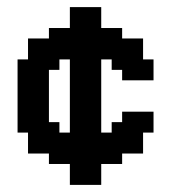

<svg xmlns="http://www.w3.org/2000/svg" viewBox="-20 -520 511 540"><path d="M147.1 -441.2H176.5V-411.8H147.1ZM176.5 -441.2H205.9V-411.8H176.5ZM117.6 -441.2H147.1V-411.8H117.6ZM205.9 -441.2H235.3V-411.8H205.9ZM235.3 -441.2H264.7V-411.8H235.3ZM264.7 -441.2H294.1V-411.8H264.7ZM294.1 -441.2H323.5V-411.8H294.1ZM323.5 -411.8H352.9V-382.4H323.5ZM294.1 -411.8H323.5V-382.4H294.1ZM294.1 -382.4H323.5V-352.9H294.1ZM352.9 -411.8H382.4V-382.4H352.9ZM352.9 -382.4H382.4V-352.9H352.9ZM323.5 -382.4H352.9V-352.9H323.5ZM294.1 -352.9H323.5V-323.5H294.1ZM323.5 -352.9H352.9V-323.5H323.5ZM352.9 -352.9H382.4V-323.5H352.9ZM382.4 -352.9H411.8V-323.5H382.4ZM382.4 -323.5H411.8V-294.1H382.4ZM382.4 -205.9H411.8V-176.5H382.4ZM382.4 -176.5H411.8V-147.1H382.4ZM352.9 -176.5H382.4V-147.1H352.9ZM352.9 -147.1H382.4V-117.6H352.9ZM352.9 -117.6H382.4V-88.2H352.9ZM323.5 -117.6H352.9V-88.2H323.5ZM294.1 -117.6H323.5V-88.2H294.1ZM264.7 -147.1H294.1V-117.6H264.7ZM294.1 -176.5H323.5V-147.1H294.1ZM294.1 -147.1H323.5V-117.6H294.1ZM323.5 -147.1H352.9V-117.6H323.5ZM323.5 -176.5H352.9V-147.1H323.5ZM323.5 -205.9H352.9V-176.5H323.5ZM323.5 -323.5H352.9V-294.1H323.5ZM352.9 -205.9H382.4V-176.5H352.9ZM352.9 -323.5H382.4V-294.1H352.9ZM264.7 -117.6H294.1V-88.2H264.7ZM264.7 -88.2H294.1V-58.8H264.7ZM294.1 -88.2H323.5V-58.8H294.1ZM235.3 -88.2H264.7V-58.8H235.3ZM205.9 -88.2H235.3V-58.8H205.9ZM176.5 -88.2H205.9V-58.8H176.5ZM147.1 -88.2H176.5V-58.8H147.1ZM117.6 -88.2H147.1V-58.8H117.6ZM117.6 -117.6H147.1V-88.2H117.6ZM88.2 -117.6H117.6V-88.2H88.2ZM58.8 -117.6H88.2V-88.2H58.8ZM58.8 -147.1H88.2V-117.6H58.8ZM29.4 -176.5H58.8V-147.1H29.4ZM58.8 -176.5H88.2V-147.1H58.8ZM29.4 -205.9H58.8V-176.5H29.4ZM29.4 -235.3H58.8V-205.9H29.4ZM29.4 -264.7H58.8V-235.3H29.4ZM29.4 -294.1H58.8V-264.7H29.4ZM29.4 -323.5H58.8V-294.1H29.4ZM29.4 -352.9H58.8V-323.5H29.4ZM58.8 -352.9H88.2V-323.5H58.8ZM58.8 -382.4H88.2V-352.9H58.8ZM58.8 -411.8H88.2V-382.4H58.8ZM88.2 -411.8H117.6V-382.4H88.2ZM117.6 -411.8H147.1V-382.4H117.6ZM147.1 -411.8H176.5V-382.4H147.1ZM147.1 -382.4H176.5V-352.9H147.1ZM117.6 -352.9H147.1V-323.5H117.6ZM88.2 -352.9H117.6V-323.5H88.2ZM117.6 -176.5H147.1V-147.1H117.6ZM147.1 -147.1H176.5V-117.6H147.1ZM176.5 -147.1H205.9V-117.6H176.5ZM205.9 -147.1H235.3V-117.6H205.9ZM235.3 -147.1H264.7V-117.6H235.3ZM235.3 -117.6H264.7V-88.2H235.3ZM205.9 -117.6H235.3V-88.2H205.9ZM176.5 -117.6H205.9V-88.2H176.5ZM147.1 -117.6H176.5V-88.2H147.1ZM117.6 -147.1H147.1V-117.6H117.6ZM88.2 -147.1H117.6V-117.6H88.2ZM88.2 -176.5H117.6V-147.1H88.2ZM88.2 -205.9H117.6V-176.5H88.2ZM88.2 -235.3H117.6V-205.9H88.2ZM58.8 -235.3H88.2V-205.9H58.8ZM58.8 -205.9H88.2V-176.5H58.8ZM58.8 -264.7H88.2V-235.3H58.8ZM58.8 -294.1H88.2V-264.7H58.8ZM58.8 -323.5H88.2V-294.1H58.8ZM88.2 -264.7H117.6V-235.3H88.2ZM88.2 -294.1H117.6V-264.7H88.2ZM88.2 -323.5H117.6V-294.1H88.2ZM88.2 -382.4H117.6V-352.9H88.2ZM117.6 -382.4H147.1V-352.9H117.6ZM176.5 -411.8H205.9V-382.4H176.5ZM205.9 -411.8H235.3V-382.4H205.9ZM235.3 -411.8H264.7V-382.4H235.3ZM264.7 -411.8H294.1V-382.4H264.7ZM264.7 -382.4H294.1V-352.9H264.7ZM235.3 -382.4H264.7V-352.9H235.3ZM205.9 -382.4H235.3V-352.9H205.9ZM176.5 -382.4H205.9V-352.9H176.5ZM205.9 -470.6H235.3V-441.2H205.9ZM176.5 -470.6H205.9V-441.2H176.5ZM176.5 -500H205.9V-470.6H176.5ZM205.9 -500H235.3V-470.6H205.9ZM235.3 -500H264.7V-470.6H235.3ZM235.3 -470.6H264.7V-441.2H235.3ZM176.5 -352.9H205.9V-323.5H176.5ZM176.5 -323.5H205.9V-294.1H176.5ZM176.5 -294.1H205.9V-264.7H176.5ZM176.5 -264.7H205.9V-235.3H176.5ZM176.5 -235.3H205.9V-205.9H176.5ZM176.5 -205.9H205.9V-176.5H176.5ZM176.5 -176.5H205.9V-147.1H176.5ZM205.9 -176.5H235.3V-147.1H205.9ZM235.3 -176.5H264.7V-147.1H235.3ZM235.3 -205.9H264.7V-176.5H235.3ZM235.3 -235.3H264.7V-205.9H235.3ZM235.3 -264.7H264.7V-235.3H235.3ZM235.3 -294.1H264.7V-264.7H235.3ZM235.3 -323.5H264.7V-294.1H235.3ZM205.9 -323.5H235.3V-294.1H205.9ZM205.9 -352.9H235.3V-323.5H205.9ZM205.9 -294.1H235.3V-264.7H205.9ZM205.9 -264.7H235.3V-235.3H205.9ZM205.9 -235.3H235.3V-205.9H205.9ZM205.9 -205.9H235.3V-176.5H205.9ZM235.3 -352.9H264.7V-323.5H235.3ZM205.9 -58.8H235.3V-29.4H205.9ZM235.3 -58.8H264.7V-29.4H235.3ZM235.3 -29.4H264.7V0H235.3ZM205.9 -29.4H235.3V0H205.9ZM176.5 -29.4H205.9V0H176.5ZM176.5 -58.8H205.9V-29.4H176.5Z"/></svg>

Font: Jersey 20
Style: Regular
Weight: 400
Designer: Sarah Cadigan-Fried
Version: Version 1.000; ttfautohint (v1.8.4.7-5d5b)